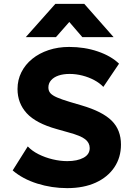

<svg xmlns="http://www.w3.org/2000/svg" viewBox="-20 -957 679 992"><path d="M327 15Q247.5 15 172.5 -8.5Q97.5 -32 45.5 -76.5L123.5 -200.5Q145.5 -177 179.5 -160Q213.5 -143 252.2 -133.8Q291 -124.5 327.5 -124.5Q379 -124.5 411.2 -141.8Q443.5 -159 443.5 -192Q443.5 -219 420.2 -237.5Q397 -256 333.5 -273L273.5 -290Q165.5 -320 118 -372Q70.5 -424 70.5 -497Q70.5 -544 90.5 -583.8Q110.5 -623.5 146.5 -652.8Q182.5 -682 231.2 -698.2Q280 -714.5 337.5 -714.5Q417 -714.5 485.2 -691.2Q553.5 -668 595 -628L514 -508Q495 -528 467 -543Q439 -558 406 -566.5Q373 -575 339.5 -575Q306.5 -575 282 -566.5Q257.5 -558 243.8 -542.2Q230 -526.5 230 -505Q230 -487.5 240.2 -475.8Q250.5 -464 274.8 -453.5Q299 -443 340.5 -430.5L401.5 -412.5Q509 -381 557 -333.5Q605 -286 605 -210Q605 -143.5 571 -92.8Q537 -42 474.8 -13.5Q412.5 15 327 15ZM113 -765 266 -937H415.5L567 -765H405.5L338 -843.5L269 -765Z"/></svg>

Font: Geologica Roman
Style: Bold
Weight: 700
Designer: Sindre Bremnes, Frode Helland
Foundry: Monokrom Skriftforlag AS
Version: Version 1.010;gftools[0.9.28]